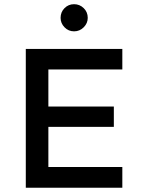

<svg xmlns="http://www.w3.org/2000/svg" viewBox="-20 -885 665 905"><path d="M101.6 0V-654.3H556.6V-557.6H208V-97.7H556.6V0ZM167 -287.1V-382.8H516.6V-287.1ZM329.1 -737.3Q302.7 -737.3 284.2 -756.3Q265.6 -775.4 265.6 -800.8Q265.6 -828.1 284.2 -846.7Q302.7 -865.2 329.1 -865.2Q355.5 -865.2 374.5 -846.7Q393.6 -828.1 393.6 -800.8Q393.6 -775.4 374.5 -756.3Q355.5 -737.3 329.1 -737.3Z"/></svg>

Font: Sen Medium
Style: Regular
Weight: 500
Designer: Kosal Sen, Philatype
Foundry: Philatype
Version: Version 2.000;gftools[0.9.31]